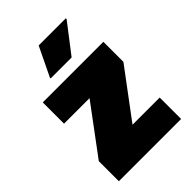

<svg xmlns="http://www.w3.org/2000/svg" viewBox="-210 -803 894 894"><g transform="rotate(-45 237.0 -355.5)"><path d="M32 0V-132L209 -370H41V-510H440V-378L263 -141H442V0ZM146 -563V-568L215 -711H394V-706L284 -563Z"/></g></svg>

Font: Saira SemiCondensed Black
Style: Regular
Weight: 900
Width: 4
Designer: Hector Gatti with collaboration of the Omnibus-Type team
Foundry: Omnibus-Type
Version: Version 1.101